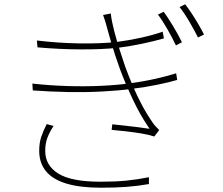

<svg xmlns="http://www.w3.org/2000/svg" viewBox="-20 -840 1040 896"><path d="M744 -785Q761 -762 786 -721Q811 -680 829 -643L801 -628Q786 -660 762.5 -701.5Q739 -743 717 -772ZM844 -820Q856 -805 872 -781Q888 -757 904 -730Q920 -703 932 -679L904 -665Q888 -697 864.5 -737.5Q841 -778 818 -807ZM152 -651Q251 -639 350 -637.5Q449 -636 523 -644Q578 -651 635.5 -663.5Q693 -676 739 -692L745 -661Q701 -648 643.5 -636Q586 -624 531 -617Q456 -609 356 -609.5Q256 -610 155 -619ZM131 -450Q212 -441 294.5 -438.5Q377 -436 452.5 -439.5Q528 -443 584 -451Q646 -459 706 -472.5Q766 -486 802 -498L807 -467Q770 -456 714 -444.5Q658 -433 593 -425Q533 -417 457 -413Q381 -409 298 -410.5Q215 -412 133 -418ZM481 -705Q477 -722 471.5 -739.5Q466 -757 461 -770L497 -777Q501 -741 513 -695Q525 -649 539.5 -604Q554 -559 565 -527Q581 -484 599.5 -440Q618 -396 641 -352.5Q664 -309 693 -267Q699 -258 707 -249.5Q715 -241 723 -233L700 -203Q672 -212 638 -217.5Q604 -223 569 -227Q534 -231 501 -234L504 -260Q553 -255 603 -249Q653 -243 678 -239Q635 -301 600 -375.5Q565 -450 540 -517Q528 -550 517 -583.5Q506 -617 497 -648.5Q488 -680 481 -705ZM230 -252Q212 -225 201.5 -198Q191 -171 191 -136Q191 -68 252 -30Q313 8 449 8Q518 8 569 3Q620 -2 675 -13V19Q623 28 570.5 32Q518 36 451 36Q355 36 291 17Q227 -2 195 -40.5Q163 -79 163 -136Q163 -173 172.5 -201.5Q182 -230 198 -261Z"/></svg>

Font: Noto Sans JP Thin Thin
Style: Regular
Weight: 250
Version: Version 2.004-H2;hotconv 1.0.118;makeotfexe 2.5.65603